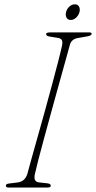

<svg xmlns="http://www.w3.org/2000/svg" viewBox="-20 -846 434 866"><path d="M137.5 -61.5Q129.5 -27 154.5 -23.5L194.5 -19Q209.5 -17 209 -8Q209 -3.5 204.2 -1.8Q199.5 0 193.5 0H20Q6.5 0 6.5 -8Q5.5 -17 22.5 -18.5L59.5 -23Q92 -27 103 -60.5Q109 -83.5 121.2 -127Q133.5 -170.5 149.2 -226.5Q165 -282.5 181.8 -343Q198.5 -403.5 214 -461.2Q229.5 -519 241.8 -566.2Q254 -613.5 260 -641.5Q263 -656.5 259.2 -664.5Q255.5 -672.5 241.5 -675L204.5 -681Q188 -683.5 188 -692.5Q188 -700 209.5 -700H381Q393.5 -700 393.5 -694Q393.5 -685.5 374 -682L331.5 -674.5Q303 -670 295.5 -645Q287.5 -615.5 274 -567.2Q260.5 -519 244.2 -460.2Q228 -401.5 211.2 -340.5Q194.5 -279.5 179.2 -223.8Q164 -168 153 -125.2Q142 -82.5 137.5 -61.5ZM299 -756Q285.5 -756 280 -766.5Q274.5 -777 278 -791.5Q281.5 -806 292.8 -816.2Q304 -826.5 317.5 -826.5Q331 -826.5 336.5 -816.2Q342 -806 338.5 -791.5Q334.5 -777 323.5 -766.5Q312.5 -756 299 -756Z"/></svg>

Font: Fraunces 72pt S050 Thin
Style: Italic
Weight: 100
Italic angle: -16°
Version: Version 1.000; ttfautohint (v1.8.3)